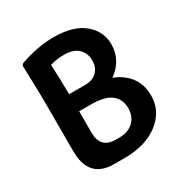

<svg xmlns="http://www.w3.org/2000/svg" viewBox="-155 -782 866 904"><g transform="rotate(-30 278.0 -330.0)"><path d="M275.9 -391.1Q317.4 -391.1 340.3 -414.1Q363.3 -437 363.3 -475.6Q363.3 -512.2 338.4 -538.1Q313.5 -564 261.2 -564Q216.8 -564 184.1 -552.7Q189 -471.7 189 -391.1ZM289.1 -95.7Q340.3 -95.7 368.9 -123Q397.5 -150.4 397.5 -195.8Q397.5 -242.2 364.7 -270Q332 -297.9 252 -297.9H189.9V-181.6Q189.9 -95.7 272.9 -95.7ZM259.3 -660.2Q366.2 -660.2 422.6 -613.3Q479 -566.4 479 -496.1Q479 -409.7 404.3 -356Q458.5 -335.4 489.5 -294.4Q520.5 -253.4 520.5 -191.9Q520.5 -108.9 450.2 -54.4Q379.9 0 265.6 0H207.5Q71.8 0 71.8 -149.4V-358.4Q71.8 -469.7 69.3 -530.5Q66.9 -591.3 66.9 -611.8Q66.9 -623 78.1 -627Q173.3 -660.2 259.3 -660.2Z"/></g></svg>

Font: ALMAS
Style: Bold
Weight: 700
Designer: ALMAS Font/ by Husham Jawad Kadhim, derived from the Bainsely font by/ Paul James MIller
Foundry: High-Logic / Made with FontCreator
Version: Version 1.411;September 19, 2021;FontCreator 14.0.0.2814 32-